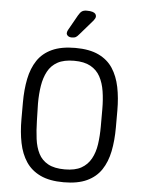

<svg xmlns="http://www.w3.org/2000/svg" viewBox="-55 -824 650 877"><g transform="rotate(5 270.0 -385.0)"><path d="M486 -337Q486 -396 476 -445Q466 -494 442.5 -530Q419 -566 377 -586Q335 -606 270 -606Q206 -606 163.5 -586.5Q121 -567 97 -531Q73 -495 63 -445.5Q53 -396 53 -337V-260Q53 -201 63 -151.5Q73 -102 97 -66Q121 -30 163 -10Q205 10 270 10Q334 10 376 -9.5Q418 -29 442 -65Q466 -101 476 -150.5Q486 -200 486 -260ZM124 -259 122 -338Q122 -382 128 -419.5Q134 -457 149.5 -486Q165 -515 194 -531Q223 -547 270 -547Q316 -547 345 -531Q374 -515 389.5 -486.5Q405 -458 411 -420Q417 -382 417 -338V-259Q417 -215 411.5 -177Q406 -139 390 -110Q374 -81 345.5 -65Q317 -49 270 -49Q222 -49 193 -65Q164 -81 149.5 -109.5Q135 -138 130 -176Q125 -214 124 -259ZM351 -757Q351 -764 347 -769Q343 -774 333.5 -777Q324 -780 307 -780Q293 -780 285 -774.5Q277 -769 269 -755L229 -684Q225 -676 225 -670Q225 -663 231.5 -657.5Q238 -652 250 -652Q261 -652 267.5 -655.5Q274 -659 283 -670L342 -738Q346 -743 348.5 -748Q351 -753 351 -757Z"/></g></svg>

Font: Beiruti
Style: Regular
Weight: 400
Designer: Arlette Boutros
Foundry: Boutros
Version: Version 1.41